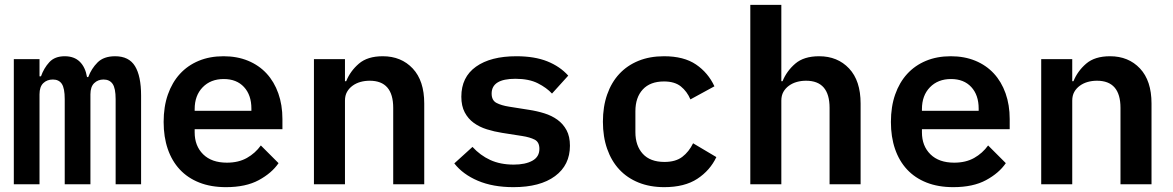

<svg xmlns="http://www.w3.org/2000/svg" viewBox="-20 -760 4840 792"><path d="M37 0V-516H143V-445H149Q161 -479 183.5 -503.5Q206 -528 247 -528Q286 -528 309 -505.5Q332 -483 339 -442H344Q357 -477 382.5 -502.5Q408 -528 455 -528Q512 -528 537 -487Q562 -446 562 -366V0H457V-351Q457 -396 444.5 -414Q432 -432 407 -432Q384 -432 368.5 -417Q353 -402 353 -371V0H247V-351Q247 -396 235 -414Q223 -432 198 -432Q174 -432 158.5 -417Q143 -402 143 -371V0Z M912 12Q850 12 802 -7Q754 -26 721.5 -61Q689 -96 672 -145.5Q655 -195 655 -257Q655 -320 672.5 -370Q690 -420 722 -455Q754 -490 799.5 -509Q845 -528 902 -528Q958 -528 1003 -509.5Q1048 -491 1079.5 -457Q1111 -423 1128 -375Q1145 -327 1145 -269V-227H783V-214Q783 -158 818 -123.5Q853 -89 916 -89Q964 -89 998.5 -108.5Q1033 -128 1056 -160L1129 -87Q1101 -46 1047.5 -17Q994 12 912 12ZM903 -434Q849 -434 816 -400Q783 -366 783 -310V-303H1017V-312Q1017 -368 986.5 -401Q956 -434 903 -434Z M1275 0V-516H1403V-425H1408Q1425 -467 1460.5 -497.5Q1496 -528 1559 -528Q1635 -528 1682.5 -477.5Q1730 -427 1730 -333V0H1602V-315Q1602 -427 1505 -427Q1485 -427 1467 -422Q1449 -417 1434.5 -406.5Q1420 -396 1411.5 -381Q1403 -366 1403 -345V0Z M2098 12Q2013 12 1951 -14.5Q1889 -41 1854 -86L1929 -154Q1961 -119 2002.5 -100Q2044 -81 2099 -81Q2147 -81 2176 -97Q2205 -113 2205 -146Q2205 -174 2185.5 -184Q2166 -194 2134 -199L2051 -212Q2019 -217 1988.5 -226.5Q1958 -236 1934.5 -253Q1911 -270 1897 -296.5Q1883 -323 1883 -361Q1883 -442 1943.5 -485Q2004 -528 2110 -528Q2185 -528 2237.5 -507Q2290 -486 2324 -448L2257 -374Q2235 -398 2198.5 -416.5Q2162 -435 2106 -435Q2008 -435 2008 -374Q2008 -346 2028 -335.5Q2048 -325 2080 -320L2162 -307Q2195 -302 2225.5 -292.5Q2256 -283 2279.5 -266Q2303 -249 2317 -223Q2331 -197 2331 -159Q2331 -79 2269.5 -33.5Q2208 12 2098 12Z M2720 12Q2661 12 2614 -7Q2567 -26 2534.5 -61Q2502 -96 2484.5 -146Q2467 -196 2467 -258Q2467 -320 2484.5 -370Q2502 -420 2534.5 -455Q2567 -490 2613.5 -509Q2660 -528 2719 -528Q2801 -528 2851 -494Q2901 -460 2927 -404L2828 -350Q2814 -383 2788.5 -403.5Q2763 -424 2719 -424Q2662 -424 2631.5 -391Q2601 -358 2601 -301V-215Q2601 -159 2631.5 -125.5Q2662 -92 2721 -92Q2767 -92 2794.5 -113Q2822 -134 2839 -169L2935 -112Q2909 -57 2856.5 -22.5Q2804 12 2720 12Z M3075 -740H3203V-425H3208Q3225 -467 3260.5 -497.5Q3296 -528 3359 -528Q3435 -528 3482.5 -477.5Q3530 -427 3530 -333V0H3402V-315Q3402 -427 3305 -427Q3285 -427 3267 -422Q3249 -417 3234.5 -406.5Q3220 -396 3211.5 -381Q3203 -366 3203 -345V0H3075Z M3912 12Q3850 12 3802 -7Q3754 -26 3721.5 -61Q3689 -96 3672 -145.5Q3655 -195 3655 -257Q3655 -320 3672.5 -370Q3690 -420 3722 -455Q3754 -490 3799.5 -509Q3845 -528 3902 -528Q3958 -528 4003 -509.5Q4048 -491 4079.5 -457Q4111 -423 4128 -375Q4145 -327 4145 -269V-227H3783V-214Q3783 -158 3818 -123.5Q3853 -89 3916 -89Q3964 -89 3998.5 -108.5Q4033 -128 4056 -160L4129 -87Q4101 -46 4047.5 -17Q3994 12 3912 12ZM3903 -434Q3849 -434 3816 -400Q3783 -366 3783 -310V-303H4017V-312Q4017 -368 3986.5 -401Q3956 -434 3903 -434Z M4275 0V-516H4403V-425H4408Q4425 -467 4460.5 -497.5Q4496 -528 4559 -528Q4635 -528 4682.5 -477.5Q4730 -427 4730 -333V0H4602V-315Q4602 -427 4505 -427Q4485 -427 4467 -422Q4449 -417 4434.5 -406.5Q4420 -396 4411.5 -381Q4403 -366 4403 -345V0Z"/></svg>

Font: IBM Plex Mono SmBld
Style: Regular
Weight: 600
Monospace: yes
Designer: Mike Abbink, Paul van der Laan, Pieter van Rosmalen
Foundry: Bold Monday
Version: Version 2.3